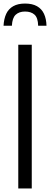

<svg xmlns="http://www.w3.org/2000/svg" viewBox="-30 -1062 282 1082"><path d="M73 0V-810H149V0ZM-10 -917Q-8 -956 5 -984Q18 -1012 44.5 -1027Q71 -1042 111 -1042Q152 -1042 178.5 -1027Q205 -1012 218 -984Q231 -956 232 -917H185Q184 -962 164.5 -979.5Q145 -997 111 -997Q78 -997 58.5 -979Q39 -961 37 -917Z"/></svg>

Font: Oswald Light
Style: Regular
Weight: 300
Designer: Vernon Adams
Foundry: Vernon Adams
Version: Version 4.103;gftools[0.9.33.dev8+g029e19f]